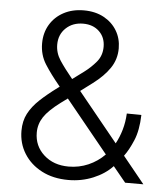

<svg xmlns="http://www.w3.org/2000/svg" viewBox="-53 -782 730 840"><g transform="rotate(5 312.0 -362.5)"><path d="M278.3 9.8Q210.9 9.8 160.9 -16.4Q110.8 -42.5 83 -87.2Q55.2 -131.8 55.2 -187Q55.2 -230 72.3 -262.7Q89.4 -295.4 121.1 -325.2Q152.8 -355 197.8 -388.2L205.1 -393.6Q162.6 -444.8 137.2 -485.1Q111.8 -525.4 111.8 -575.7Q111.8 -622.1 133.3 -658.2Q154.8 -694.3 193.1 -714.8Q231.4 -735.4 281.7 -735.4Q332 -735.4 369.4 -715.1Q406.7 -694.8 427.2 -660.4Q447.8 -626 447.8 -583Q447.8 -534.7 421.6 -496.1Q395.5 -457.5 348.6 -422.4L295.9 -382.8L470.7 -168Q486.3 -196.3 496.1 -230Q505.9 -263.7 507.8 -302.2L571.8 -301.3Q569.8 -233.4 551 -189Q532.2 -144.5 511.7 -117.2L606.9 0H526.9L471.2 -67.9Q437.5 -32.2 386.5 -11.2Q335.4 9.8 278.3 9.8ZM432.1 -115.7 245.1 -345.2 215.8 -323.7Q164.1 -285.2 143.3 -253.7Q122.6 -222.2 122.6 -185.1Q122.6 -126 165.3 -87.4Q208 -48.8 273.9 -48.8Q319.8 -48.8 360.4 -66.4Q400.9 -84 432.1 -115.7ZM256.3 -431.6 305.2 -467.8Q335.4 -490.2 358.4 -517.8Q381.3 -545.4 381.3 -584Q381.3 -625.5 354.2 -651.4Q327.1 -677.2 283.7 -677.2Q237.8 -677.2 208 -648.9Q178.2 -620.6 178.2 -576.2Q178.2 -539.6 199.2 -507.6Q220.2 -475.6 256.3 -431.6Z"/></g></svg>

Font: Inter Light
Style: Regular
Weight: 300
Designer: Rasmus Andersson
Foundry: rsms
Version: Version 4.000;git-a52131595